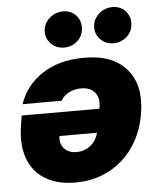

<svg xmlns="http://www.w3.org/2000/svg" viewBox="-55 -821 717 874"><g transform="rotate(-5 304.0 -383.5)"><path d="M29.8 -272.7 36.9 -318.2H392L393.5 -326.7Q396.7 -346.6 393.3 -363.1Q389.9 -379.6 380.1 -391.9Q370.4 -404.1 354.6 -410.9Q338.8 -417.6 316.8 -417.6Q286.9 -417.6 262.1 -405.2Q237.2 -392.8 224.4 -369.3H45.5Q74.2 -454.5 152 -505Q229 -555.4 343.8 -555.4Q474.8 -555.4 537.6 -480.8Q601.2 -405.9 578.1 -274.1Q567.5 -212.4 539.8 -160.7Q512.1 -109 470.3 -71.7Q428.6 -34.4 373.9 -13.7Q319.2 7.1 254.3 7.1Q192.5 7.1 145.8 -12.3Q99.1 -31.6 69.8 -67.8Q40.5 -104 29.8 -155.9Q19.2 -207.7 29.8 -272.7ZM176.1 -703.1Q179 -718.8 187.3 -731.7Q195.7 -744.7 207.6 -754.1Q219.5 -763.5 234.2 -768.8Q248.9 -774.1 264.2 -774.1Q304.3 -774.1 327.1 -746.4Q350.1 -718 343.8 -680.4Q341.6 -665.1 333.8 -652Q326 -638.8 314.3 -629.4Q302.6 -620 288.2 -614.7Q273.8 -609.4 258.5 -609.4Q218 -609.4 193.9 -637.1Q169.7 -664.8 176.1 -703.1ZM402 -703.1Q404.8 -718.8 413.2 -731.7Q421.5 -744.7 433.4 -754.1Q445.3 -763.5 460 -768.8Q474.8 -774.1 490.1 -774.1Q530.2 -774.1 552.9 -746.4Q576 -718 569.6 -680.4Q567.5 -665.1 559.7 -652Q551.8 -638.8 540.1 -629.4Q528.4 -620 514 -614.7Q499.6 -609.4 484.4 -609.4Q443.9 -609.4 419.7 -637.1Q395.6 -664.8 402 -703.1ZM215.2 -153.1Q235.4 -130.7 271.3 -130.7Q289.4 -130.7 305.8 -136.4Q322.1 -142 335.4 -152.5Q348.7 -163 358.1 -177.7Q367.5 -192.5 371.4 -210.2H200.3Q195 -175.4 215.2 -153.1Z"/></g></svg>

Font: Inter P Black
Style: Italic
Weight: 900
Italic angle: -9.40001°
Designer: Rasmus Andersson
Foundry: rsms
Version: Version 3.018;git-588b23468